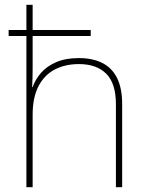

<svg xmlns="http://www.w3.org/2000/svg" viewBox="-20 -780 613 800"><path d="M116 -760V-655H358V-630H116V-496Q116 -474 115.5 -456.5Q115 -439 114 -417H116Q127 -449 151 -476.5Q175 -504 214 -521Q253 -538 309 -538Q366 -538 406.5 -517.5Q447 -497 468 -454.5Q489 -412 489 -346V0H463V-345Q463 -433 422.5 -473Q382 -513 309 -513Q252 -513 208.5 -490.5Q165 -468 140.5 -421Q116 -374 116 -302V0H90V-630H16V-655H90V-760Z"/></svg>

Font: Noto Sans Thai Thin
Style: Regular
Weight: 250
Designer: Monotype Design Team
Foundry: Monotype Imaging Inc.
Version: Version 2.001